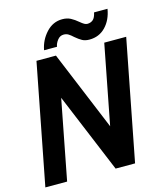

<svg xmlns="http://www.w3.org/2000/svg" viewBox="-126 -955 890 1048"><g transform="rotate(-15 318.5 -431.5)"><path d="M131 -680H241L427 -231L514 -680H638L506 0H396L209 -450L122 0H-1ZM364 -752Q349 -766 337.5 -773Q326 -780 311 -780Q290 -780 276 -762Q262 -744 259 -725H186Q196 -780 234 -821.5Q272 -863 325 -863Q352 -863 372 -852.5Q392 -842 413 -824Q426 -813 435 -808Q444 -803 452 -803Q471 -803 484 -814Q497 -825 503 -854H579Q569 -793 532.5 -755Q496 -717 441 -717Q417 -717 400.5 -726Q384 -735 364 -752Z"/></g></svg>

Font: Teachers SemiBold
Style: Italic
Weight: 600
Designer: Alfredo Marco Pradil & Chank Diesel
Version: Version 0.009